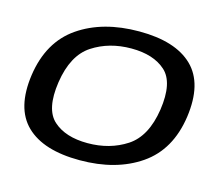

<svg xmlns="http://www.w3.org/2000/svg" viewBox="-98 -810 1086 943"><g transform="rotate(15 445.0 -338.5)"><path d="M379.5 5.5Q564 5.5 687 -79Q810 -163.5 835 -337.5Q859.5 -511.5 772 -596.5Q684.5 -681.5 500 -681.5Q315.5 -681.5 192.5 -597Q69.5 -512.5 44 -337.5Q19.5 -164.5 107 -79.5Q194.5 5.5 379.5 5.5ZM395 -85.5Q282.5 -85.5 221 -140.8Q159.5 -196 180.5 -337.5Q202 -480 286.8 -535.2Q371.5 -590.5 484.5 -590.5Q597 -590.5 658.5 -535.2Q720 -480 699 -337.5Q677.5 -196 592.8 -140.8Q508 -85.5 395 -85.5Z"/></g></svg>

Font: Anybody Expanded Medium
Style: Italic
Weight: 500
Width: 7
Italic angle: -10°
Version: Version 1.113;gftools[0.9.25]